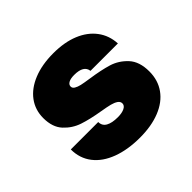

<svg xmlns="http://www.w3.org/2000/svg" viewBox="-141 -747 931 931"><g transform="rotate(-45 325.0 -281.5)"><path d="M55 -185H243Q243 -159 265 -146.5Q287 -134 327 -134Q355 -134 372.5 -142.5Q390 -151 390 -166Q390 -179 377.5 -187.5Q365 -196 345.5 -201Q326 -206 290 -212Q224 -223 179 -238Q134 -253 101 -288.5Q68 -324 68 -387Q68 -443 99.5 -485.5Q131 -528 189 -551.5Q247 -575 325 -575Q401 -575 457 -552Q513 -529 545 -486.5Q577 -444 580 -387H392Q387 -429 322 -429Q297 -429 283.5 -421.5Q270 -414 270 -401Q270 -390 281.5 -383Q293 -376 310.5 -372Q328 -368 362 -363Q431 -353 477 -339Q523 -325 557.5 -288Q592 -251 592 -183Q592 -123 560.5 -79Q529 -35 470.5 -11.5Q412 12 333 12Q250 12 187 -11.5Q124 -35 89.5 -79.5Q55 -124 55 -185Z"/></g></svg>

Font: Azeret Mono Black
Style: Regular
Weight: 900
Designer: Martin Vácha
Foundry: Displaay
Version: Version 1.000; Glyphs 3.0.3, build 3074